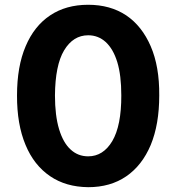

<svg xmlns="http://www.w3.org/2000/svg" viewBox="-20 -757 728 793"><path d="M344.2 16.1Q252 15.1 187 -29.3Q120.1 -74.7 85.4 -158.7Q49.8 -243.7 50.3 -362.8Q50.3 -482.9 85.9 -565.9Q121.1 -649.4 187 -693.4Q252.4 -737.3 344.2 -737.3Q435.5 -737.3 501.5 -693.4Q566.4 -649.4 602.5 -565.9Q638.7 -482.4 637.7 -362.8Q637.7 -243.2 602.5 -158.2Q566.9 -73.7 501.5 -28.8Q436 16.1 344.2 16.1ZM344.2 -111.3Q406.2 -111.3 443.8 -174.3Q481.4 -238.3 481 -362.8Q481 -446.3 464.4 -500.5Q447.8 -554.7 416.5 -583.5Q385.7 -611.3 344.2 -611.3Q282.2 -611.3 244.6 -548.8Q208 -487.3 207 -362.8Q207 -279.8 224.1 -223.1Q241.2 -167 271.5 -139.6Q301.8 -111.3 344.2 -111.3Z"/></svg>

Font: My Font
Style: Bold
Weight: 500
Designer: Rasmus Andersson
Foundry: rsms
Version: Version 0.001